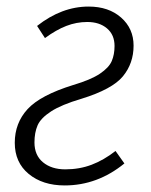

<svg xmlns="http://www.w3.org/2000/svg" viewBox="-20 -554 460 585"><path d="M387 -415Q387 -361 354.5 -321.5Q322 -282 228 -253Q167 -235 135.5 -214.5Q104 -194 94.5 -172Q85 -150 85 -120Q85 -81 111 -59.5Q137 -38 179 -38Q222 -38 259 -52Q296 -66 332 -94L359 -56Q277 11 177 11Q110 11 67.5 -24Q25 -59 25 -119Q25 -179 64 -221.5Q103 -264 203 -295Q257 -311 284.5 -329.5Q312 -348 320.5 -368Q329 -388 329 -414Q329 -448 306 -467.5Q283 -487 246 -487Q213 -487 182 -475Q151 -463 117 -438L93 -475Q168 -534 250 -534Q311 -534 349 -500.5Q387 -467 387 -415Z"/></svg>

Font: Fira Sans Condensed Light
Style: Italic
Weight: 300
Width: 3
Italic angle: -8°
Designer: Carrois Corporate & Edenspiekermann AG
Foundry: Carrois Corporate GbR & Edenspiekermann AG
Version: Version 4.203